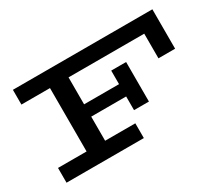

<svg xmlns="http://www.w3.org/2000/svg" viewBox="-121 -957 1400 1228"><g transform="rotate(-30 579.0 -343.0)"><path d="M971 -395V-577H64V-686H1094V-395ZM64 0V-109H635V0ZM275 -60V-623H412V-60ZM328 -287V-378H736V-287ZM670 -186V-478H780V-186Z"/></g></svg>

Font: BioRhyme Expanded SemiBold
Style: Regular
Weight: 600
Width: 7
Designer: Aoife Mooney
Foundry: Aoife Mooney Type
Version: Version 1.600;gftools[0.9.33]